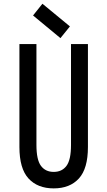

<svg xmlns="http://www.w3.org/2000/svg" viewBox="-20 -1018 586 1047"><path d="M272.9 9.3Q185.1 9.3 135.5 -44.7Q85.9 -98.6 85.9 -216.3V-777.8H178.7V-227.5Q178.7 -146.5 203.4 -113.5Q228 -80.6 272.9 -80.6Q317.9 -80.6 342.5 -113.5Q367.2 -146.5 367.2 -227.5V-777.8H459.5V-216.3Q459.5 -98.6 410.2 -44.7Q360.8 9.3 272.9 9.3ZM309.6 -810.1 160.2 -933.6 211.4 -997.6 361.3 -874Z"/></svg>

Font: Voltaire
Style: Regular
Weight: 400
Designer: Yvonne Schüttler, Eben Sorkin, Emma Marichal
Foundry: Sorkin Type Co.
Version: Version 1.010; ttfautohint (v1.8.4.7-5d5b)